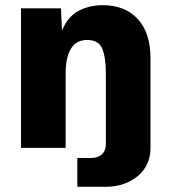

<svg xmlns="http://www.w3.org/2000/svg" viewBox="-20 -570 661 740"><path d="M61 0V-538H215L219 -452Q241 -506 282.5 -528Q324 -550 376 -550Q462 -550 511 -496.5Q560 -443 560 -346V1Q560 33 548 60Q536 87 513 107Q490 127 458 138.5Q426 150 385 150H278V39H330Q357 39 372.5 25Q388 11 388 -15V-287Q388 -349 374 -382.5Q360 -416 316 -416Q274 -416 253.5 -382.5Q233 -349 233 -287V0Z"/></svg>

Font: Geist ExtBd
Style: Regular
Weight: 400
Designer: Basement.studio, Andrés Briganti, Mateo Zaragoza
Foundry: Basement.studio, Vercel, Andrés Briganti, Guido Ferreyra, Mateo Zaragoza
Version: Version 1.401